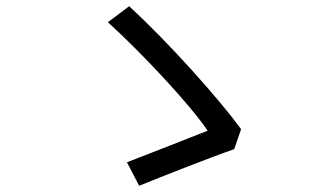

<svg xmlns="http://www.w3.org/2000/svg" viewBox="-20 -660 1040 614"><path d="M729 -183 751 -247C685 -338 521 -523 393 -640L325 -589C430 -494 587 -327 644 -242C589 -220 448 -165 386 -141L425 -66C492 -93 648 -155 729 -183Z"/></svg>

Font: Noto Sans HK
Style: Regular
Weight: 400
Designer: Ryoko NISHIZUKA 西塚涼子 (kana, bopomofo & ideographs); Paul D. Hunt (Latin, Greek & Cyrillic); Sandoll Communications 산돌커뮤니
Foundry: Adobe
Version: Version 2.004;hotconv 1.0.118;makeotfexe 2.5.65603